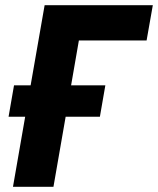

<svg xmlns="http://www.w3.org/2000/svg" viewBox="-20 -720 609 740"><path d="M30 0H186L233 -270H365L386 -391H254L284 -564H545L569 -700H152L98 -391H34L13 -270H77Z"/></svg>

Font: Fixel Display 20240404
Style: Bold Italic
Weight: 700
Italic angle: -10°
Designer: AlfaBravo + MacPaw
Foundry: Kyrylo Tkachov, Marchela Mozhyna, Serhii Makarenko, Maria Weinstein, Zakhar Kryvoshyya
Version: Version 1.211;Glyphs 3.2 (3225)